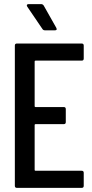

<svg xmlns="http://www.w3.org/2000/svg" viewBox="-20 -911 448 931"><path d="M253 -776Q255 -772 255 -770Q255 -764 246 -764H198Q190 -764 186 -770L112 -879Q110 -883 110 -884Q110 -891 119 -891H180Q187 -891 192 -884ZM386 -627Q386 -617 376 -617H152Q148 -617 148 -613V-396Q148 -392 152 -392H289Q299 -392 299 -382V-319Q299 -309 289 -309H152Q148 -309 148 -305V-87Q148 -83 152 -83H376Q386 -83 386 -73V-10Q386 0 376 0H62Q52 0 52 -10V-690Q52 -700 62 -700H376Q386 -700 386 -690Z"/></svg>

Font: Barlow Condensed Medium
Style: Regular
Weight: 500
Width: 3
Designer: Jeremy Tribby
Foundry: Tribby Type
Version: Version 1.422;hotconv 1.0.109;makeotfexe 2.5.65596